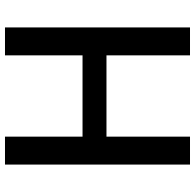

<svg xmlns="http://www.w3.org/2000/svg" viewBox="-26 -756 782 770"><g transform="rotate(-90 365.0 -371.0)"><path d="M528 0H640V-742H528V-431H202V-742H90V0H202V-335H528Z"/></g></svg>

Font: Cheyenne Sans Medium
Style: Regular
Weight: 500
Designer: The Public Sans project authors (U.S. Web Design System), Libre Franklin designed by Pablo Impallari and Rodrigo Fuenzal
Foundry: The Cheyenne Sans Project Authors
Version: Version 2.007